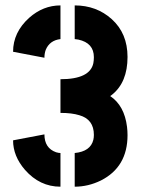

<svg xmlns="http://www.w3.org/2000/svg" viewBox="-20 -704 530 724"><path d="M261.7 0V-127Q321.3 -132.8 332 -176.8Q334 -185.5 334 -195.3Q334 -253.9 279.3 -269.5Q251 -278.3 208 -278.3V-405.3Q319.3 -405.3 332 -465.8Q334 -476.6 334 -488.3Q334 -542 275.4 -554.7Q267.6 -555.7 261.7 -556.6V-683.6Q343.8 -683.6 401.4 -631.8Q460.9 -578.1 460.9 -489.3Q460.9 -393.6 402.3 -346.7Q398.4 -343.8 395.5 -341.8Q449.2 -305.7 459 -225.6Q460.9 -210 460.9 -194.3Q460.9 -74.2 360.4 -23.4Q312.5 0 261.7 0ZM29.3 -174.8 147.5 -197.3Q147.5 -145.5 191.4 -129.9Q201.2 -127 208 -127V0Q129.9 0 74.2 -63.5Q29.3 -115.2 29.3 -174.8ZM29.3 -508.8Q29.3 -582 89.8 -636.7Q142.6 -683.6 208 -683.6V-556.6Q167 -551.8 152.3 -515.6Q147.5 -502 147.5 -486.3Z"/></svg>

Font: Post No Bills Colombo ExtraBold
Style: Regular
Weight: 800
Designer: Kosala Senevirathne, Siva Puranthara, Lasantha Premarathna, Tharique Azeez
Foundry: Mooniak
Version: Version 1.220 ; ttfautohint (v1.6)